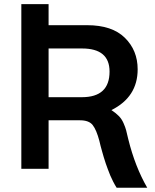

<svg xmlns="http://www.w3.org/2000/svg" viewBox="-20 -792 726 901"><path d="M208 -335.9H364.3Q494.1 -335.9 494.1 -456.1Q494.1 -564.5 365.2 -564.5H208ZM80.1 0V-772.5H208V-673.8H388.7Q505.9 -673.8 565.9 -614.7Q626 -555.7 626 -466.8Q626 -336.9 502.9 -275.4Q523.4 -261.7 537.1 -248Q550.8 -234.4 559.6 -214.4Q568.4 -194.3 571.8 -181.2Q575.2 -168 582 -138.7Q614.3 -8.8 670.9 88.9H527.3Q518.6 75.2 510.7 59.6Q502.9 43.9 497.6 31.7Q492.2 19.5 485.8 1.5Q479.5 -16.6 476.1 -25.4Q472.7 -34.2 466.8 -54.7Q460.9 -75.2 459.5 -80.1Q458 -85 452.1 -106.9Q446.3 -128.9 446.3 -130.9Q432.6 -182.6 415 -205.1Q397.5 -227.5 355.5 -227.5H208V0Z"/></svg>

Font: Gothic A1
Style: Bold
Weight: 700
Version: Version 2.50